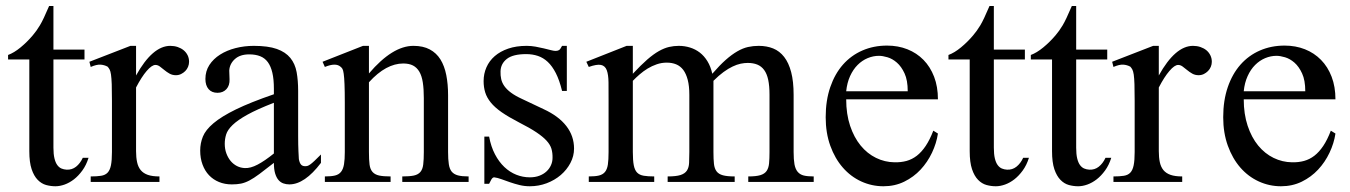

<svg xmlns="http://www.w3.org/2000/svg" viewBox="-20 -615 4562 649"><path d="M279.3 -81.5Q271.5 -56.6 258.3 -38.6Q245.1 -20.5 230 -8.8Q214.8 2.9 198.5 8.8Q182.1 14.6 167.5 14.6Q151.4 14.6 135.7 10.3Q120.1 5.9 107.4 -7.1Q94.7 -20 86.9 -43.2Q79.1 -66.4 79.1 -104V-414.1H7.3V-429.2Q27.3 -436.5 49.6 -454.8Q71.8 -473.1 90.8 -495.6Q97.7 -503.9 103 -511.2Q108.4 -518.6 114.7 -529.1Q121.1 -539.6 128.4 -555.2Q135.7 -570.8 146 -594.7H160.6V-447.3H265.6V-414.1H160.6V-115.7Q160.6 -93.8 164.1 -79.6Q167.5 -65.4 173.6 -57.1Q179.7 -48.8 187.7 -45.4Q195.8 -42 205.1 -41.5Q223.1 -40.5 237.1 -51.5Q251 -62.5 259.8 -81.5Z M619.1 -406.2Q619.1 -397.5 615.7 -389.2Q612.3 -380.9 606.2 -374.8Q600.1 -368.7 592 -364.7Q584 -360.8 574.7 -360.8Q562.5 -360.8 553 -366.2Q543.5 -371.6 535.6 -378.2Q527.8 -384.8 520.5 -390.1Q513.2 -395.5 505.4 -395.5Q493.2 -395.5 475.8 -375.2Q458.5 -355 439.9 -319.3V-104Q439.9 -83 443.4 -66.9Q446.8 -50.8 455.6 -40Q464.4 -29.3 479.7 -23.9Q495.1 -18.6 519 -18.6V0H286.6V-18.6Q307.6 -18.6 321.5 -20.8Q335.4 -22.9 343.5 -31.2Q351.6 -39.6 355 -56.2Q358.4 -72.8 358.4 -101.1V-274.4Q358.4 -309.6 357.7 -330.3Q356.9 -351.1 355.2 -362.8Q353.5 -374.5 350.6 -379.9Q347.7 -385.3 343.8 -389.6Q333 -395.5 320.1 -396.5Q307.1 -397.5 286.6 -388.7L282.2 -406.2L420.9 -460H439.9V-359.9Q495.6 -460 555.7 -460Q568.8 -460 580.6 -456.1Q592.3 -452.1 600.8 -445.1Q609.4 -438 614.3 -428Q619.1 -418 619.1 -406.2Z M1064.9 -64.5Q1009.8 8.3 958 8.3Q947.3 8.3 937.7 4.9Q928.2 1.5 921.1 -6.8Q914.1 -15.1 909.9 -29.1Q905.8 -43 905.8 -64.5Q876.5 -41.5 857.2 -27.1Q837.9 -12.7 823 -4.9Q808.1 2.9 794.7 5.6Q781.2 8.3 763.7 8.3Q739.7 8.3 720.2 0.2Q700.7 -7.8 686.5 -22.7Q672.4 -37.6 664.6 -58.8Q656.7 -80.1 656.7 -106Q656.7 -130.9 665.8 -153.3Q674.8 -175.8 701.7 -198.5Q728.5 -221.2 777.3 -245.1Q826.2 -269 905.8 -296.4V-314.9Q905.8 -347.2 900.6 -369.1Q895.5 -391.1 885.3 -405Q875 -418.9 859.4 -425Q843.8 -431.2 822.3 -431.2Q791.5 -431.2 773.9 -415.3Q756.3 -399.4 754.9 -376.5L755.9 -347.2Q756.8 -326.2 745.4 -313.7Q733.9 -301.3 715.3 -301.3Q695.8 -301.3 685.1 -313.7Q674.3 -326.2 674.3 -348.1Q674.3 -374.5 687.7 -395.3Q701.2 -416 723.9 -430.4Q746.6 -444.8 776.1 -452.4Q805.7 -460 837.9 -460Q886.2 -460 915.8 -449.5Q945.3 -439 961.4 -419.2Q977.5 -399.4 982.7 -371.1Q987.8 -342.8 987.8 -307.6V-155.3Q987.8 -124 988.8 -104Q989.7 -84 990.2 -77.1Q992.7 -64 997.6 -58.6Q1002.4 -53.2 1011.7 -53.2Q1016.1 -53.2 1020 -54.4Q1023.9 -55.7 1029.3 -59.6Q1034.7 -63.5 1043 -71.3Q1051.3 -79.1 1064.9 -92.8ZM905.8 -267.6Q849.1 -245.6 816.2 -227.3Q783.2 -209 766.1 -192.4Q749 -175.8 744.4 -160.4Q739.7 -145 739.7 -128.9Q739.7 -111.3 745.1 -96.7Q750.5 -82 759.5 -71Q768.6 -60.1 781 -53.7Q793.5 -47.4 807.6 -46.9Q826.7 -45.9 850.8 -58.6Q875 -71.3 905.8 -96.2Z M1339.8 0V-18.6Q1364.7 -18.6 1379.2 -21.7Q1393.6 -24.9 1401.1 -33.9Q1408.7 -43 1410.6 -59.1Q1412.6 -75.2 1412.6 -101.1V-283.7Q1412.6 -314 1409.2 -336.2Q1405.8 -358.4 1397.5 -372.6Q1389.2 -386.7 1376 -393.6Q1362.8 -400.4 1342.8 -400.4Q1314.5 -400.4 1285.4 -384.8Q1256.3 -369.1 1227.1 -336.9V-101.1Q1227.1 -74.7 1229.2 -58.6Q1231.4 -42.5 1239.3 -33.7Q1247.1 -24.9 1261.5 -21.7Q1275.9 -18.6 1300.3 -18.6V0H1078.1V-18.6Q1099.1 -18.6 1112.3 -21.7Q1125.5 -24.9 1132.8 -34.2Q1140.1 -43.5 1142.8 -59.6Q1145.5 -75.7 1145.5 -101.1V-267.6Q1145.5 -307.6 1144.5 -330.6Q1143.6 -353.5 1141.8 -365.7Q1140.1 -377.9 1137.5 -382.3Q1134.8 -386.7 1130.9 -389.6Q1114.7 -403.8 1078.1 -388.7L1070.3 -406.2L1207 -460H1227.1V-366.7Q1306.6 -460 1377.4 -460Q1410.2 -460 1432.6 -448Q1455.1 -436 1468.8 -414.1Q1482.4 -392.1 1488.5 -361.3Q1494.6 -330.6 1494.6 -293V-101.1Q1494.6 -76.2 1497.1 -60.1Q1499.5 -43.9 1506.8 -34.9Q1514.2 -25.9 1527.8 -22.2Q1541.5 -18.6 1564 -18.6V0Z M1920.4 -112.8Q1920.4 -87.4 1908.2 -64.2Q1896 -41 1875.5 -23.4Q1855 -5.9 1827.9 4.4Q1800.8 14.6 1771 14.6Q1752.9 14.6 1736.1 10.5Q1719.2 6.3 1703.9 1Q1688.5 -4.4 1675 -9.3Q1661.6 -14.2 1650.4 -15.6Q1645 -15.6 1640.6 -7.8Q1636.2 0 1633.3 6.3H1617.2V-153.3H1633.3Q1639.6 -119.1 1653.1 -93.5Q1666.5 -67.9 1684.8 -50.5Q1703.1 -33.2 1725.1 -24.4Q1747.1 -15.6 1771 -15.6Q1789.1 -15.6 1803.2 -21Q1817.4 -26.4 1827.1 -35.4Q1836.9 -44.4 1842.3 -56.4Q1847.7 -68.4 1847.7 -81.5Q1848.1 -98.1 1844 -112.1Q1839.8 -126 1827.6 -139.4Q1815.4 -152.8 1793.2 -167.7Q1771 -182.6 1734.4 -201.2Q1698.7 -219.7 1675.5 -235.8Q1652.3 -252 1638.9 -268.6Q1625.5 -285.2 1620.1 -302.7Q1614.7 -320.3 1614.7 -340.8Q1614.7 -365.7 1624.3 -387.5Q1633.8 -409.2 1652.3 -425.3Q1670.9 -441.4 1698 -450.7Q1725.1 -460 1760.3 -460Q1775.4 -460 1790.3 -457.3Q1805.2 -454.6 1818.4 -451.4Q1831.5 -448.2 1841.8 -445.6Q1852.1 -442.9 1857.9 -442.9Q1864.7 -442.9 1869.4 -445.6Q1874 -448.2 1879.9 -460H1896V-307.6H1879.9Q1871.1 -343.8 1858.9 -367.7Q1846.7 -391.6 1831.5 -405.8Q1816.4 -419.9 1798.1 -426Q1779.8 -432.1 1758.8 -432.1Q1713.9 -432.1 1693.1 -415.8Q1672.4 -399.4 1671.9 -373.5Q1671.4 -360.4 1674.1 -347.9Q1676.8 -335.4 1684.8 -324Q1692.9 -312.5 1707.3 -301.8Q1721.7 -291 1745.1 -280.3L1817.4 -246.1Q1868.2 -222.7 1894.3 -189Q1920.4 -155.3 1920.4 -112.8Z M2509.3 0V-18.6Q2535.6 -18.6 2550 -22.9Q2564.5 -27.3 2571.3 -37.1Q2578.1 -46.9 2579.6 -62.7Q2581.1 -78.6 2581.1 -101.1V-294.4Q2581.1 -324.7 2576.7 -345.2Q2572.3 -365.7 2563 -378.4Q2553.7 -391.1 2539.8 -396.7Q2525.9 -402.3 2507.3 -402.3Q2496.6 -402.3 2483.6 -399.7Q2470.7 -397 2456.3 -390.1Q2441.9 -383.3 2425.8 -371.6Q2409.7 -359.9 2391.6 -341.8V-101.1Q2391.6 -77.1 2393.3 -61.3Q2395 -45.4 2402.1 -35.9Q2409.2 -26.4 2423.6 -22.5Q2438 -18.6 2463.4 -18.6V0H2236.8V-18.6Q2265.1 -18.6 2280.3 -23.4Q2295.4 -28.3 2302 -38.6Q2308.6 -48.8 2309.3 -64.5Q2310.1 -80.1 2310.1 -101.1V-294.4Q2310.1 -324.2 2304.7 -345Q2299.3 -365.7 2289.6 -378.7Q2279.8 -391.6 2265.6 -397.5Q2251.5 -403.3 2233.9 -403.3Q2216.3 -403.3 2200 -397.7Q2183.6 -392.1 2169.2 -383.3Q2154.8 -374.5 2142.1 -363.5Q2129.4 -352.5 2119.1 -341.8V-101.1Q2119.1 -72.8 2122.3 -56.4Q2125.5 -40 2133.5 -31.7Q2141.6 -23.4 2155.8 -21Q2169.9 -18.6 2191.4 -18.6V0H1970.2V-18.6Q1991.7 -18.6 2004.6 -21.7Q2017.6 -24.9 2024.9 -33.7Q2032.2 -42.5 2034.7 -58.6Q2037.1 -74.7 2037.1 -101.1V-272.5Q2037.1 -309.6 2036.9 -336.2Q2036.6 -362.8 2031 -377.7Q2025.4 -392.6 2011.5 -395.5Q1997.6 -398.4 1970.2 -388.7L1961.9 -406.2L2098.1 -460H2119.1V-365.7Q2146.5 -395 2167.7 -413.6Q2189 -432.1 2207.3 -442.4Q2225.6 -452.6 2241.7 -456.3Q2257.8 -460 2274.4 -460Q2294.4 -460 2312.5 -454.3Q2330.6 -448.7 2345.5 -437.3Q2360.4 -425.8 2371.3 -408Q2382.3 -390.1 2387.7 -365.7Q2412.6 -394.5 2433.1 -412.6Q2453.6 -430.7 2472.2 -441.4Q2490.7 -452.1 2508.3 -456.1Q2525.9 -460 2544.4 -460Q2571.8 -460 2593.5 -451.2Q2615.2 -442.4 2630.6 -422.6Q2646 -402.8 2654.3 -371.3Q2662.6 -339.8 2662.6 -294.4V-101.1Q2662.6 -75.7 2665.5 -59.6Q2668.5 -43.5 2676.3 -34.2Q2684.1 -24.9 2697 -21.7Q2710 -18.6 2730.5 -18.6V0Z M3150.4 -163.6Q3145.5 -130.9 3130.4 -98.9Q3115.2 -66.9 3091.8 -41.7Q3068.4 -16.6 3036.6 -1Q3004.9 14.6 2966.3 14.6Q2926.8 14.6 2891.1 -1.7Q2855.5 -18.1 2828.9 -48.6Q2802.2 -79.1 2786.6 -122.3Q2771 -165.5 2771 -218.8Q2771 -275.4 2786.4 -320.3Q2801.8 -365.2 2829.3 -396.5Q2856.9 -427.7 2895 -444.3Q2933.1 -460.9 2978.5 -460.9Q3015.6 -460.9 3047.1 -448.5Q3078.6 -436 3101.6 -412.6Q3124.5 -389.2 3137.5 -355.5Q3150.4 -321.8 3150.4 -279.3H2840.3Q2840.3 -229.5 2853.5 -189.9Q2866.7 -150.4 2889.2 -123Q2911.6 -95.7 2941.2 -81.3Q2970.7 -66.9 3003.4 -66.4Q3025.4 -65.9 3044.2 -71Q3063 -76.2 3079.1 -88.6Q3095.2 -101.1 3109.1 -121.8Q3123 -142.6 3134.8 -173.3ZM3048.3 -306.6Q3048.3 -343.8 3037.6 -366.9Q3026.9 -390.1 3011.7 -403.3Q2996.6 -416.5 2980 -421.4Q2963.4 -426.3 2951.2 -426.3Q2931.6 -426.3 2912.8 -418.5Q2894 -410.6 2878.9 -395.5Q2863.8 -380.4 2853.5 -357.9Q2843.3 -335.4 2840.3 -306.6Z M3458 -81.5Q3450.2 -56.6 3437 -38.6Q3423.8 -20.5 3408.7 -8.8Q3393.6 2.9 3377.2 8.8Q3360.8 14.6 3346.2 14.6Q3330.1 14.6 3314.5 10.3Q3298.8 5.9 3286.1 -7.1Q3273.4 -20 3265.6 -43.2Q3257.8 -66.4 3257.8 -104V-414.1H3186V-429.2Q3206.1 -436.5 3228.3 -454.8Q3250.5 -473.1 3269.5 -495.6Q3276.4 -503.9 3281.7 -511.2Q3287.1 -518.6 3293.5 -529.1Q3299.8 -539.6 3307.1 -555.2Q3314.5 -570.8 3324.7 -594.7H3339.4V-447.3H3444.3V-414.1H3339.4V-115.7Q3339.4 -93.8 3342.8 -79.6Q3346.2 -65.4 3352.3 -57.1Q3358.4 -48.8 3366.5 -45.4Q3374.5 -42 3383.8 -41.5Q3401.9 -40.5 3415.8 -51.5Q3429.7 -62.5 3438.5 -81.5Z M3736.3 -81.5Q3728.5 -56.6 3715.3 -38.6Q3702.1 -20.5 3687 -8.8Q3671.9 2.9 3655.5 8.8Q3639.2 14.6 3624.5 14.6Q3608.4 14.6 3592.8 10.3Q3577.1 5.9 3564.5 -7.1Q3551.8 -20 3543.9 -43.2Q3536.1 -66.4 3536.1 -104V-414.1H3464.4V-429.2Q3484.4 -436.5 3506.6 -454.8Q3528.8 -473.1 3547.9 -495.6Q3554.7 -503.9 3560.1 -511.2Q3565.4 -518.6 3571.8 -529.1Q3578.1 -539.6 3585.4 -555.2Q3592.8 -570.8 3603 -594.7H3617.7V-447.3H3722.7V-414.1H3617.7V-115.7Q3617.7 -93.8 3621.1 -79.6Q3624.5 -65.4 3630.6 -57.1Q3636.7 -48.8 3644.8 -45.4Q3652.8 -42 3662.1 -41.5Q3680.2 -40.5 3694.1 -51.5Q3708 -62.5 3716.8 -81.5Z M4076.2 -406.2Q4076.2 -397.5 4072.8 -389.2Q4069.3 -380.9 4063.2 -374.8Q4057.1 -368.7 4049.1 -364.7Q4041 -360.8 4031.7 -360.8Q4019.5 -360.8 4010 -366.2Q4000.5 -371.6 3992.7 -378.2Q3984.9 -384.8 3977.5 -390.1Q3970.2 -395.5 3962.4 -395.5Q3950.2 -395.5 3932.9 -375.2Q3915.5 -355 3897 -319.3V-104Q3897 -83 3900.4 -66.9Q3903.8 -50.8 3912.6 -40Q3921.4 -29.3 3936.8 -23.9Q3952.1 -18.6 3976.1 -18.6V0H3743.7V-18.6Q3764.6 -18.6 3778.6 -20.8Q3792.5 -22.9 3800.5 -31.2Q3808.6 -39.6 3812 -56.2Q3815.4 -72.8 3815.4 -101.1V-274.4Q3815.4 -309.6 3814.7 -330.3Q3814 -351.1 3812.3 -362.8Q3810.5 -374.5 3807.6 -379.9Q3804.7 -385.3 3800.8 -389.6Q3790 -395.5 3777.1 -396.5Q3764.2 -397.5 3743.7 -388.7L3739.3 -406.2L3877.9 -460H3897V-359.9Q3952.6 -460 4012.7 -460Q4025.9 -460 4037.6 -456.1Q4049.3 -452.1 4057.9 -445.1Q4066.4 -438 4071.3 -428Q4076.2 -418 4076.2 -406.2Z M4494.1 -163.6Q4489.3 -130.9 4474.1 -98.9Q4459 -66.9 4435.5 -41.7Q4412.1 -16.6 4380.4 -1Q4348.6 14.6 4310.1 14.6Q4270.5 14.6 4234.9 -1.7Q4199.2 -18.1 4172.6 -48.6Q4146 -79.1 4130.4 -122.3Q4114.7 -165.5 4114.7 -218.8Q4114.7 -275.4 4130.1 -320.3Q4145.5 -365.2 4173.1 -396.5Q4200.7 -427.7 4238.8 -444.3Q4276.9 -460.9 4322.3 -460.9Q4359.4 -460.9 4390.9 -448.5Q4422.4 -436 4445.3 -412.6Q4468.3 -389.2 4481.2 -355.5Q4494.1 -321.8 4494.1 -279.3H4184.1Q4184.1 -229.5 4197.3 -189.9Q4210.4 -150.4 4232.9 -123Q4255.4 -95.7 4284.9 -81.3Q4314.5 -66.9 4347.2 -66.4Q4369.1 -65.9 4387.9 -71Q4406.7 -76.2 4422.9 -88.6Q4439 -101.1 4452.9 -121.8Q4466.8 -142.6 4478.5 -173.3ZM4392.1 -306.6Q4392.1 -343.8 4381.3 -366.9Q4370.6 -390.1 4355.5 -403.3Q4340.3 -416.5 4323.7 -421.4Q4307.1 -426.3 4294.9 -426.3Q4275.4 -426.3 4256.6 -418.5Q4237.8 -410.6 4222.7 -395.5Q4207.5 -380.4 4197.3 -357.9Q4187 -335.4 4184.1 -306.6Z"/></svg>

Font: Goda
Style: Regular
Weight: 400
Version: 1.0.5